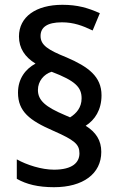

<svg xmlns="http://www.w3.org/2000/svg" viewBox="-20 -876 498 800"><path d="M55 -490C55 -411 104 -374 200 -332C291 -292 311 -275 311 -237C311 -199 282 -169 205 -169C153 -169 91 -189 50 -212V-131C90 -108 139 -96 205 -96C326 -96 402 -152 402 -243C402 -291 380 -325 337 -352C375 -376 403 -418 403 -479C403 -557 348 -598 257 -637C180 -668 149 -688 149 -726C149 -762 176 -783 238 -783C287 -783 324 -769 366 -749L396 -821C347 -843 303 -856 240 -856C130 -856 59 -806 59 -724C59 -675 84 -638 128 -611C87 -589 55 -549 55 -490ZM138 -501C138 -538 163 -567 195 -577C295 -539 320 -512 320 -466C320 -428 298 -403 272 -387L249 -397C171 -430 138 -457 138 -501Z"/></svg>

Font: Noto Sans Kannada UI SemiCondensed Medium
Style: Regular
Weight: 500
Width: 4
Designer: Jelle Bosma - Monotype Design Team
Foundry: Monotype Imaging Inc.
Version: Version 2.005